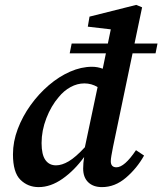

<svg xmlns="http://www.w3.org/2000/svg" viewBox="-20 -751 664 785"><path d="M150 -166Q150 -119 165.5 -97Q181 -75 209 -75Q233 -75 261 -91.5Q289 -108 327 -149L379 -395Q354 -410 325 -410Q296 -410 268.5 -395Q241 -380 220 -354Q189 -318 169.5 -267.5Q150 -217 150 -166ZM397 14Q361 14 340.5 -6Q320 -26 320 -62Q320 -84 324 -109Q284 -54 235.5 -20Q187 14 138 14Q94 14 63.5 -16Q33 -46 33 -120Q33 -172 52.5 -223.5Q72 -275 105 -321Q138 -367 179.5 -402.5Q221 -438 266.5 -458Q312 -478 356 -478Q379 -478 400 -470L413 -533H265L273 -573H421L433 -631L339 -642L346 -683L537 -731L561 -721L530 -573H624L616 -533H522L442 -150Q438 -129 435.5 -115Q433 -101 433 -92Q433 -67 456 -67Q489 -67 536 -137L569 -115Q540 -63 495 -24.5Q450 14 397 14Z"/></svg>

Font: Source Serif 4 SmText Semibold
Style: Italic
Weight: 600
Italic angle: -12°
Designer: Frank Grießhammer
Foundry: Adobe
Version: Version 4.005;hotconv 1.1.0;makeotfexe 2.6.0